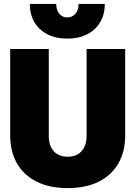

<svg xmlns="http://www.w3.org/2000/svg" viewBox="-20 -948 690 980"><path d="M325 12Q232 12 166.5 -21Q101 -54 66.5 -114.5Q32 -175 32 -257V-698H229V-252Q229 -220 240.5 -196.5Q252 -173 274 -160.5Q296 -148 325 -148Q356 -148 377 -160.5Q398 -173 410 -196.5Q422 -220 422 -252V-698H619V-257Q619 -175 584.5 -114.5Q550 -54 484.5 -21Q419 12 325 12ZM323 -751Q264 -751 221 -773.5Q178 -796 155 -836Q132 -876 132 -928H267Q267 -897 282.5 -878Q298 -859 323 -859Q349 -859 365 -878Q381 -897 381 -928H515Q515 -876 492 -836Q469 -796 426 -773.5Q383 -751 323 -751Z"/></svg>

Font: Azeret Mono Thin ExtraBold
Style: Regular
Weight: 800
Version: Version 1.002